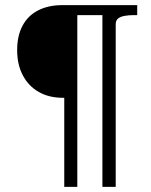

<svg xmlns="http://www.w3.org/2000/svg" viewBox="-20 -730 591 750"><path d="M282 0V-710H224Q169 -710 129 -689.5Q89 -669 68 -629.5Q47 -590 47 -534Q47 -478 69 -436Q91 -394 131 -371Q171 -348 226 -348H231V0ZM411 -710H257V-671H411ZM432 0V-635Q432 -650 441 -657.5Q450 -665 466.5 -668Q483 -671 504 -671H516V-710H380V0Z"/></svg>

Font: Roboto Serif 28pt Condensed Light
Style: Regular
Weight: 300
Width: 3
Designer: Greg Gazdowicz
Foundry: Commercial Type
Version: Version 1.008